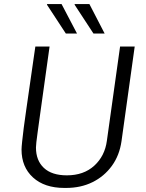

<svg xmlns="http://www.w3.org/2000/svg" viewBox="-20 -915 719 945"><path d="M297 10Q199 10 142.5 -41.5Q86 -93 86 -179Q86 -190 89 -218.5Q92 -247 97 -287Q102 -327 109 -373.5Q116 -420 122.5 -467.5Q129 -515 135.5 -558Q142 -601 146.5 -634.5Q151 -668 154 -686H224Q208 -571 196.5 -489Q185 -407 177.5 -353Q170 -299 165.5 -266Q161 -233 159 -215.5Q157 -198 157 -189Q157 -125 196 -88.5Q235 -52 309 -52Q392 -52 444 -99.5Q496 -147 506 -222L571 -686H643L578 -220Q568 -150 530.5 -98.5Q493 -47 435.5 -18.5Q378 10 305 10ZM440 -750 347 -892 348 -895H420L495 -750ZM304 -750 211 -892 212 -895H283L359 -750Z"/></svg>

Font: Chivo ExtraLight
Style: Italic
Weight: 250
Italic angle: -8.05°
Designer: Hector Gatti
Foundry: Omnibus-Type
Version: Version 2.002